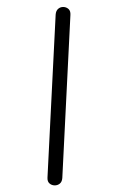

<svg xmlns="http://www.w3.org/2000/svg" viewBox="-136 -800 557 909"><g transform="rotate(-15 142.5 -345.0)"><path d="M58 34Q52 51 39.5 56.5Q27 62 13.5 58Q0 54 -7.5 42.5Q-15 31 -9 13L228 -722Q234 -739 246.5 -745Q259 -751 272.5 -747Q286 -743 293.5 -731.5Q301 -720 295 -702Z"/></g></svg>

Font: Chiron GoRound TC N
Style: Regular
Weight: 350
Designer: Ryoko NISHIZUKA 西塚涼子 (kana, bopomofo & ideographs); Paul D. Hunt (Latin, Greek & Cyrillic); Sandoll Communications 산돌커뮤니
Foundry: Adobe
Version: Version 1.000;hotconv 1.1.1;makeotfexe 2.6.0